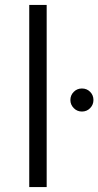

<svg xmlns="http://www.w3.org/2000/svg" viewBox="-20 -762 401 782"><path d="M99.1 0V-742H170.1V0ZM313.7 -307.7Q294 -307.7 280.4 -321.7Q266.7 -335.6 266.7 -354.7Q266.7 -374.2 280.4 -387.9Q294 -401.6 313.7 -401.6Q333.7 -401.6 347.2 -387.9Q360.6 -374.2 360.6 -354.7Q360.6 -335.6 347.2 -321.7Q333.7 -307.7 313.7 -307.7Z"/></svg>

Font: Montserrat Thin
Style: Regular
Weight: 100
Designer: Julieta Ulanovsky
Foundry: Julieta Ulanovsky
Version: Version 9.000